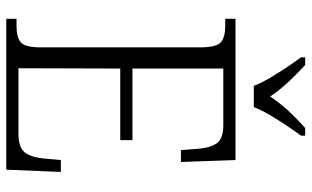

<svg xmlns="http://www.w3.org/2000/svg" viewBox="-206 -764 971 598"><g transform="rotate(90 279.0 -465.5)"><path d="M39 0V-32H62Q96 -32 112 -45Q128 -58 128 -108V-603Q128 -655 112 -668.5Q96 -682 62 -682H39V-714H479L485 -544H448L444 -596Q441 -636 426.5 -656Q412 -676 370 -676H194V-393H417V-355H194L193 -38H396Q440 -38 455 -57.5Q470 -77 474 -115L479 -170H516L509 0ZM248 -771Q239 -794 223.5 -820.5Q208 -847 190.5 -873Q173 -899 159 -918V-931H183Q212 -904 236 -878.5Q260 -853 281 -822Q302 -853 325.5 -878.5Q349 -904 379 -931H403V-918Q389 -899 371.5 -873Q354 -847 338.5 -820.5Q323 -794 314 -771Z"/></g></svg>

Font: Noto Serif Hebrew SemiCondensed Light
Style: Regular
Weight: 300
Width: 4
Designer: Monotype Design Team
Foundry: Monotype Imaging Inc.
Version: Version 2.004; ttfautohint (v1.8.4.7-5d5b)